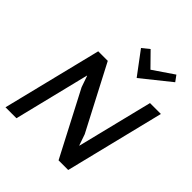

<svg xmlns="http://www.w3.org/2000/svg" viewBox="-288 -1294 1479 1479"><g transform="rotate(45 451.5 -554.5)"><path d="M902.8 -810.1 703.1 0H598.1L325.2 -523.9L293 -616.2H291L139.2 0H20L220.2 -810.1H324.2L598.1 -285.2L629.9 -193.8H631.8L784.2 -810.1ZM772.9 -1108.9 808.1 -1061 576.2 -875H574.2L435.1 -1061L493.2 -1107.9L605 -994.1L606 -995.1Z"/></g></svg>

Font: Sinkin Sans 500 Medium Italic
Style: Regular
Weight: 500
Italic angle: -112°
Designer: Keith Bates
Foundry: K-Type
Version: Sinkin Sans (version 1.0)  by Keith Bates   •   © 2014   www